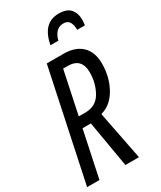

<svg xmlns="http://www.w3.org/2000/svg" viewBox="-228 -1000 902 1077"><g transform="rotate(-30 223.0 -461.5)"><path d="M271 -792Q289 -862 344 -862Q393 -862 393 -792H443Q444 -800 445 -809.5Q446 -819 446 -829Q446 -870 423 -896.5Q400 -923 348 -923Q244 -923 220 -792ZM216 -643H246Q335 -643 335 -550Q335 -481 302.5 -424Q270 -367 201 -367H158ZM80 0 143 -299H197L248 0H336L274 -315Q340 -332 379.5 -401.5Q419 -471 419 -560Q419 -633 377.5 -673.5Q336 -714 258 -714H151L0 0Z"/></g></svg>

Font: Noto Sans Display Condensed
Style: Italic
Weight: 400
Width: 3
Designer: Monotype Design team
Foundry: Monotype Imaging Inc.
Version: 1.000